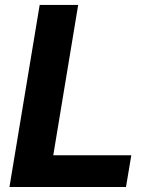

<svg xmlns="http://www.w3.org/2000/svg" viewBox="-20 -747 607 767"><path d="M17.8 0 138.5 -727.3H292.3L192.8 -126.8H504.6L483.3 0Z"/></svg>

Font: Inter UI
Style: Bold Italic
Weight: 700
Italic angle: 9.39999°
Designer: Rasmus Andersson
Foundry: rsms
Version: 3.2;8d6f07862